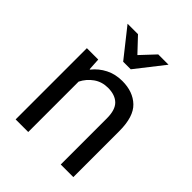

<svg xmlns="http://www.w3.org/2000/svg" viewBox="-212 -864 979 979"><g transform="rotate(45 278.0 -374.5)"><path d="M72.3 0H163.1V-363.3Q181.6 -400.4 214.8 -423.8Q248 -447.3 291.5 -447.3Q342.3 -447.3 369.9 -420.7Q397.5 -394 397.5 -332.5V0H488.3V-331.5Q488.3 -435.1 442.1 -479.2Q396 -523.4 318.4 -523.4Q269.5 -523.4 229.2 -503.2Q189 -482.9 161.1 -447.8H158.2L154.3 -513.7H72.3ZM252 -595.7H306.6L426.3 -748.5H352.1L279.3 -670.9L206.1 -748.5H130.9Z"/></g></svg>

Font: Roboto Flex
Style: Regular
Weight: 400
Designer: Berlow after Robertson
Foundry: Google
Version: Version 3.200;gftools[0.9.32]